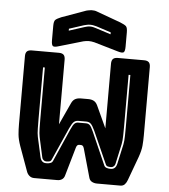

<svg xmlns="http://www.w3.org/2000/svg" viewBox="-63 -1033 956 1089"><g transform="rotate(5 415.5 -488.5)"><path d="M439 -345H394Q378 -345 368 -335.5Q358 -326 345 -298L263 -114Q259 -104 251 -102Q243 -100 236 -100H231Q223 -100 216 -106.5Q209 -113 208 -121L183 -235Q179 -254 178.5 -284Q178 -314 178 -336V-630H168V-335Q168 -313 168.5 -283Q169 -253 173 -234L198 -121Q202 -105 210.5 -97.5Q219 -90 231 -90H238Q247 -90 257 -93.5Q267 -97 271 -107L353 -293Q365 -320 373.5 -327.5Q382 -335 394 -335H439Q451 -335 459.5 -327.5Q468 -320 480 -293L562 -107Q566 -97 576 -93.5Q586 -90 595 -90H602Q614 -90 622.5 -97.5Q631 -105 635 -121L660 -234Q664 -253 664.5 -283Q665 -313 665 -335V-630H655V-336Q655 -314 654.5 -284Q654 -254 650 -235L625 -121Q624 -113 617 -106.5Q610 -100 602 -100H597Q590 -100 582 -102Q574 -104 570 -114L488 -298Q475 -326 465 -335.5Q455 -345 439 -345ZM586 -720H735Q754 -720 762.5 -711.5Q771 -703 771 -684V-296Q771 -264 768.5 -236.5Q766 -209 753 -172L703 -36Q698 -21 688.5 -10.5Q679 0 663 0H530Q514 0 501 -7Q488 -14 484 -30L438 -193Q435 -203 430.5 -206.5Q426 -210 420 -210H411Q405 -210 400.5 -206.5Q396 -203 393 -193L346 -30Q342 -15 331 -7.5Q320 0 304 0H172Q156 0 144.5 -10Q133 -20 128 -36L78 -174Q65 -211 62.5 -238.5Q60 -266 60 -298V-684Q60 -703 68.5 -711.5Q77 -720 96 -720H250Q269 -720 277.5 -711.5Q286 -703 286 -684V-316L344 -442Q352 -459 365 -466Q378 -473 397 -473H439Q458 -473 471 -466Q484 -459 492 -442L550 -316V-684Q550 -703 558.5 -711.5Q567 -720 586 -720ZM383 -797 246 -757Q221 -749 213 -755Q205 -761 205 -788V-869Q205 -896 213.5 -904Q222 -912 246 -922L374 -968Q383 -972 393.5 -974Q404 -976 413 -977Q422 -977 430 -976Q438 -975 445 -972L582 -922Q607 -912 615.5 -904Q624 -896 624 -869V-788Q624 -761 616 -755Q608 -749 582 -757L445 -797Q428 -801 414 -801Q400 -801 383 -797ZM533 -850V-861L450 -888Q441 -890 433 -892Q425 -894 414 -894Q403 -894 395 -892Q387 -890 378 -888L295 -861V-850L382 -878Q389 -880 396.5 -882Q404 -884 414 -884Q424 -884 431.5 -882Q439 -880 446 -878Z"/></g></svg>

Font: Bungee Inline
Style: Regular
Weight: 400
Version: Version 1.000;PS 1.0;hotconv 1.0.72;makeotf.lib2.5.5900